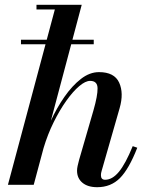

<svg xmlns="http://www.w3.org/2000/svg" viewBox="-20 -770 613 800"><path d="M67.4 -604.5H370.6V-585.5H67.4ZM369.5 -310.5Q387 -371.5 386.5 -402.2Q386 -433 355.5 -433Q336 -433 310 -411Q284 -389 256.2 -350Q228.5 -311 203.5 -260.5Q178.5 -210 161.5 -153L120.5 0H13L208.5 -730.5H132V-750H320.5L192 -267Q216.5 -320.5 248.5 -366.5Q280.5 -412.5 317 -441Q353.5 -469.5 392.5 -469.5Q456.5 -469.5 476.5 -425.8Q496.5 -382 478.5 -319.5L403.5 -58Q400.5 -48.5 400.5 -40Q400.5 -21 418 -21Q448 -21 475.5 -54.2Q503 -87.5 533 -161L552 -154.5Q517.5 -66 479.8 -28Q442 10 385 10Q345.5 10 323.2 -8.8Q301 -27.5 301 -59Q301 -67.5 303.5 -79.2Q306 -91 309.5 -103.5Z"/></svg>

Font: Bodoni* 11pt Medium
Style: Italic
Weight: 500
Italic angle: -13°
Version: Version 2.3